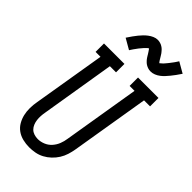

<svg xmlns="http://www.w3.org/2000/svg" viewBox="-297 -1048 1129 1129"><g transform="rotate(45 267.5 -483.0)"><path d="M202 8Q175 8 148.5 1.5Q122 -5 101 -20Q80 -35 67 -57.5Q54 -80 48 -105.5Q42 -131 42.5 -159Q43 -187 48 -214L123 -665H82V-735H252V-665H201L125 -203Q122 -187 121 -170.5Q120 -154 122 -138Q124 -122 130 -107.5Q136 -93 146.5 -82.5Q157 -72 172.5 -67Q188 -62 204 -62Q227 -62 250 -71.5Q273 -81 289.5 -99.5Q306 -118 315 -141Q324 -164 327 -187L406 -665H365V-735H535V-665H485L404 -176Q400 -152 392.5 -128Q385 -104 371.5 -82.5Q358 -61 339 -43Q320 -25 297.5 -13Q275 -1 250.5 3.5Q226 8 202 8ZM214 -811 148 -849Q160 -867 170.5 -882Q181 -897 191 -909Q201 -921 210.5 -931Q220 -941 233 -951Q246 -961 261 -967.5Q276 -974 291 -974Q297 -974 302.5 -973Q308 -972 313 -970.5Q318 -969 322.5 -967Q327 -965 331.5 -962Q336 -959 340 -956Q344 -953 347 -949.5Q350 -946 354 -941.5Q358 -937 361 -933Q364 -929 366.5 -924.5Q369 -920 371.5 -916.5Q374 -913 377 -907.5Q380 -902 383 -897.5Q386 -893 388 -890Q390 -887 394 -883Q397 -886 400.5 -888.5Q404 -891 408.5 -895.5Q413 -900 414.5 -901.5Q416 -903 418.5 -906Q421 -909 423.5 -912Q426 -915 429 -918.5Q432 -922 435 -926Q438 -930 441 -934Q444 -938 447.5 -942.5Q451 -947 454.5 -952Q458 -957 461.5 -962.5Q465 -968 469 -974L535 -936Q523 -918 512.5 -903.5Q502 -889 492 -877Q482 -865 472.5 -854.5Q463 -844 450 -834Q437 -824 422 -818Q407 -812 392 -812Q385 -812 379 -813Q373 -814 367.5 -816Q362 -818 356 -821Q350 -824 345.5 -827.5Q341 -831 337 -835Q333 -839 328.5 -844Q324 -849 321 -854Q318 -859 315 -863.5Q312 -868 309 -873.5Q306 -879 302 -884.5Q298 -890 295.5 -894Q293 -898 290 -902Q286 -900 283 -897.5Q280 -895 275 -890Q270 -885 268.5 -883.5Q267 -882 264.5 -879Q262 -876 259.5 -873Q257 -870 254 -866.5Q251 -863 248 -859.5Q245 -856 242 -851.5Q239 -847 235.5 -842.5Q232 -838 228.5 -833Q225 -828 221.5 -822.5Q218 -817 214 -811Z"/></g></svg>

Font: Iosevka Slab
Style: Italic
Weight: 400
Italic angle: -9°
Monospace: yes
Designer: Belleve Invis
Foundry: Belleve Invis
Version: Version 11.1.0; ttfautohint (v1.8.3)